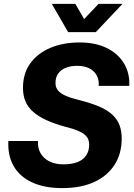

<svg xmlns="http://www.w3.org/2000/svg" viewBox="-20 -956 686 986"><path d="M300 10Q208 10 144.5 -19.5Q81 -49 50 -103.5Q19 -158 23 -232H175Q173 -195 189 -168Q205 -141 235 -126.5Q265 -112 306 -112Q347 -112 376.5 -123Q406 -134 422 -157Q438 -180 438 -214Q438 -228 433 -240.5Q428 -253 415.5 -264Q403 -275 379.5 -285Q356 -295 319 -304Q260 -320 218.5 -339Q177 -358 150 -382Q123 -406 110.5 -436Q98 -466 98 -505Q98 -580 136.5 -632Q175 -684 240.5 -711Q306 -738 389 -738Q469 -738 527 -710Q585 -682 616 -631.5Q647 -581 644 -515H487Q489 -547 476 -570Q463 -593 437.5 -605.5Q412 -618 376 -618Q343 -618 318 -608Q293 -598 279 -578.5Q265 -559 265 -530Q265 -508 277 -492.5Q289 -477 315.5 -465Q342 -453 383 -443Q447 -427 490 -408.5Q533 -390 558 -366Q583 -342 594 -312.5Q605 -283 605 -245Q605 -166 567.5 -108.5Q530 -51 462 -20.5Q394 10 300 10ZM330 -791 246 -936H367L412 -858L486 -936H609L472 -791Z"/></svg>

Font: Mona Sans ExtraLight
Style: Bold Italic
Weight: 700
Italic angle: -11.6951°
Version: Version 2.000